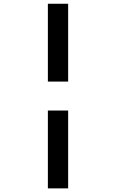

<svg xmlns="http://www.w3.org/2000/svg" viewBox="-20 -865 626 1036"><path d="M238.3 -424.8V-844.7H347.7V-424.8ZM238.3 151.4V-268.6H347.7V151.4Z"/></svg>

Font: Cascadia Code Medium
Style: Regular
Weight: 500
Monospace: yes
Designer: Aaron Bell
Foundry: Saja Typeworks
Version: Version 2407.024